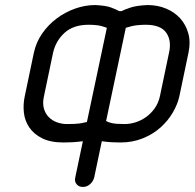

<svg xmlns="http://www.w3.org/2000/svg" viewBox="-20 -743 770 760"><path d="M461 -699Q475 -706 498 -713.5Q521 -721 564 -723Q604 -723 637.5 -709Q671 -695 693.5 -670Q716 -645 725.5 -610.5Q735 -576 726 -534L690 -362Q683 -330 664 -297.5Q645 -265 615.5 -238.5Q586 -212 545.5 -195.5Q505 -179 456 -179Q440 -179 422 -180Q404 -181 383 -184L353 -41Q349 -25 336.5 -14Q324 -3 308 -3Q292 -3 283 -14Q274 -25 278 -41L308 -184Q285 -181 267 -180Q249 -179 232 -179Q180 -179 147 -195.5Q114 -212 96 -238.5Q78 -265 74.5 -297.5Q71 -330 78 -362L114 -534Q123 -576 147 -610.5Q171 -645 204.5 -670Q238 -695 277.5 -709Q317 -723 357 -723Q399 -721 419 -713.5Q439 -706 452 -699ZM154 -362Q148 -335 153.5 -314.5Q159 -294 172.5 -280Q186 -266 205 -259Q224 -252 245 -252Q277 -252 292.5 -254Q308 -256 314 -258L324 -260L403 -633Q382 -641 365 -643Q348 -645 331 -645Q271 -645 236 -613.5Q201 -582 190 -534ZM649 -534Q660 -582 638 -613.5Q616 -645 556 -645Q540 -645 521.5 -643Q503 -641 478 -633L400 -264Q408 -259 423.5 -255.5Q439 -252 474 -252Q495 -252 517 -259Q539 -266 558.5 -280Q578 -294 592.5 -314.5Q607 -335 613 -362Z"/></svg>

Font: VDS Compensated
Style: Light Italic
Weight: 300
Italic angle: -12°
Designer: artmaker
Foundry: artmaker
Version: Version 1.000 2012 initial release